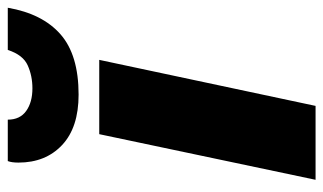

<svg xmlns="http://www.w3.org/2000/svg" viewBox="-188 -639 827 491"><g transform="rotate(-90 225.5 -393.5)"><path d="M11.2 0 127.9 -553.2H317.9L200.2 0ZM229 -606Q145 -606 100.1 -648.2Q55.2 -690.4 55.2 -759.8Q55.2 -777.3 59.1 -787.1H165Q165 -755.9 187.3 -740Q209.5 -724.1 245.1 -724.1Q276.9 -724.1 303.7 -736.1Q330.6 -748 343.3 -787.1H451.2Q436 -698.7 383.3 -652.3Q330.6 -606 229 -606Z"/></g></svg>

Font: Open Sans ExtraBold
Style: Italic
Weight: 800
Italic angle: -12°
Designer: Monotype Design Team
Foundry: Monotype Imaging Inc.
Version: Version 3.000; ttfautohint (v1.8.4)